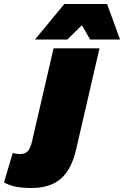

<svg xmlns="http://www.w3.org/2000/svg" viewBox="-171 -742 621 961"><path d="M-13 199Q-57 199 -89.5 193Q-122 187 -151 171L-107 23Q-92 29 -70 29Q-46 29 -32.5 15Q-19 1 -11 -33L97 -500H327L210 6Q187 106 133.5 152.5Q80 199 -13 199ZM4 -544 151 -722H365L430 -544H280L239 -616L166 -544Z"/></svg>

Font: Prodigy Sans Black
Style: Italic
Weight: 900
Italic angle: -13°
Designer: Wei Huang
Foundry: Wei Huang
Version: Version 1.003; ttfautohint (v1.8.3)